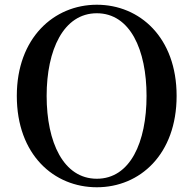

<svg xmlns="http://www.w3.org/2000/svg" viewBox="-20 -773 817 811"><path d="M389 18C571 18 726 -121 726 -368C726 -615 570 -753 389 -753C208 -753 51 -613 51 -368C51 -119 208 18 389 18ZM389 -18C248 -18 177 -172 177 -368C177 -562 248 -717 389 -717C530 -717 599 -562 599 -368C599 -172 530 -18 389 -18Z"/></svg>

Font: Noto Serif SC SemiBold
Style: Regular
Weight: 600
Designer: Ryoko NISHIZUKA 西塚涼子 (kana & ideographs); Frank Grießhammer (Latin, Greek & Cyrillic); Wenlong ZHANG 张文龙 (bopomofo); San
Foundry: Adobe
Version: Version 2.001;hotconv 1.1.0;makeotfexe 2.6.0